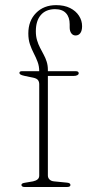

<svg xmlns="http://www.w3.org/2000/svg" viewBox="-20 -746 348 766"><path d="M171 -46Q171 -36.5 177.5 -30Q184 -23.5 195 -22.5L245.5 -17.5Q253 -17 257 -14.8Q261 -12.5 261 -8Q261 0 247.5 0H78Q72 0 68.8 -2.2Q65.5 -4.5 65.5 -8Q65.5 -12 69.2 -14Q73 -16 80 -17L112 -22.5Q123.5 -25 130 -30.5Q136.5 -36 136.5 -45.5V-409.5Q136.5 -420 131.5 -426.5Q126.5 -433 113 -436L79 -443Q65.5 -446 61.5 -448.8Q57.5 -451.5 57.5 -455Q57.5 -458.5 60 -460.2Q62.5 -462 68 -462H148.5L136.5 -443V-461.5Q136.5 -482 130 -499.2Q123.5 -516.5 114.8 -533.2Q106 -550 99.5 -569.2Q93 -588.5 93 -612.5Q93 -663 123.8 -694.2Q154.5 -725.5 204 -725.5Q236.5 -725.5 259.5 -714Q282.5 -702.5 295 -683.2Q307.5 -664 307.5 -641.5Q307.5 -623.5 300.5 -614Q293.5 -604.5 281.5 -604.5Q271 -604.5 264.5 -613.2Q258 -622 258 -636.5V-649Q258 -677.5 243.2 -693.5Q228.5 -709.5 199 -709.5Q162.5 -709 142.8 -686Q123 -663 123 -621Q123 -601.5 127.8 -585.5Q132.5 -569.5 139.8 -555.5Q147 -541.5 154.2 -528.2Q161.5 -515 166.2 -500Q171 -485 171 -467.5V-450.5L162.5 -462H281Q288 -462 291 -460Q294 -458 294 -453.5Q294 -449 288.5 -446Q283 -443 273 -443H171Z"/></svg>

Font: Fraunces Thin
Style: Regular
Weight: 250
Version: Version 1.000;[b76b70a41]